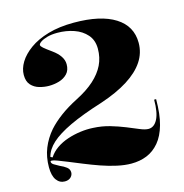

<svg xmlns="http://www.w3.org/2000/svg" viewBox="-108 -823 899 938"><g transform="rotate(-15 341.0 -354.0)"><path d="M106 15Q80 15 64 -7Q48 -29 48 -72Q48 -124 65.5 -167.5Q83 -211 115 -248Q141 -277 178 -304.5Q215 -332 264 -357Q321 -386 357 -418.5Q393 -451 411 -488Q429 -525 429 -570Q429 -613 404.5 -641Q380 -669 341 -682.5Q302 -696 257 -696Q228 -696 206.5 -690Q185 -684 172.5 -675.5Q160 -667 160 -660Q160 -654 171.5 -644Q183 -634 211 -614Q236 -596 249 -576.5Q262 -557 262 -536Q262 -506 245.5 -488.5Q229 -471 204 -463.5Q179 -456 152 -456Q128 -456 103.5 -463Q79 -470 62.5 -488Q46 -506 46 -539Q46 -571 65.5 -603Q85 -635 123 -662.5Q161 -690 217.5 -706.5Q274 -723 348 -723Q483 -723 556 -677Q629 -631 629 -546Q629 -495 600.5 -452Q572 -409 516 -373.5Q460 -338 376 -310Q274 -278 209.5 -247.5Q145 -217 111 -186Q77 -155 68 -119L78 -114Q94 -139 119.5 -156.5Q145 -174 176.5 -184.5Q208 -195 241.5 -199.5Q275 -204 306 -202Q350 -200 389.5 -188.5Q429 -177 463.5 -163Q498 -149 524 -138Q550 -127 567 -127Q596 -127 613 -160Q630 -193 630 -258H640Q640 -182 625.5 -130Q611 -78 584 -46Q557 -14 521.5 0.5Q486 15 443 15Q410 15 371 6.5Q332 -2 292 -16Q252 -30 213 -46Q177 -61 147 -73Q117 -85 97.5 -92.5Q78 -100 69 -100Q63 -100 63 -96Q63 -87 74.5 -80Q86 -73 101 -65Q120 -57 133.5 -46.5Q147 -36 147 -20Q147 -6 136 4.5Q125 15 106 15Z"/></g></svg>

Font: Kalnia Thin SemiBold
Style: Regular
Weight: 600
Version: Version 1.105